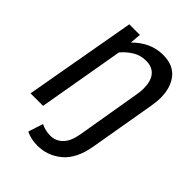

<svg xmlns="http://www.w3.org/2000/svg" viewBox="-257 -828 1133 1133"><g transform="rotate(45 309.0 -262.0)"><path d="M509.5 -39Q489 79.5 423.2 134.8Q357.5 190 271.5 190Q219 190 175.5 169L205.5 76Q243 94.5 284.5 94.5Q329.5 94.5 361.5 62Q393.5 29.5 404.5 -37L472 -436.5Q474 -449.5 475.8 -462.8Q477.5 -476 477.5 -493Q477.5 -553 450.8 -585.8Q424 -618.5 371 -618.5Q325 -618.5 287.5 -595Q250 -571.5 223.5 -539L130 0H25.5L149.5 -700H238L232 -630.5Q315 -714 418.5 -714Q503.5 -714 545.5 -661.2Q587.5 -608.5 587.5 -524Q587.5 -503.5 585 -484.2Q582.5 -465 580 -449Z"/></g></svg>

Font: Cabin Condensed Medium
Style: Italic
Weight: 500
Width: 3
Italic angle: -10°
Designer: Pablo Impallari
Foundry: Pablo Impallari. http://www.impallari.com Igino Marini. http://www.ikern.com
Version: Version 3.001; ttfautohint (v1.8.3)